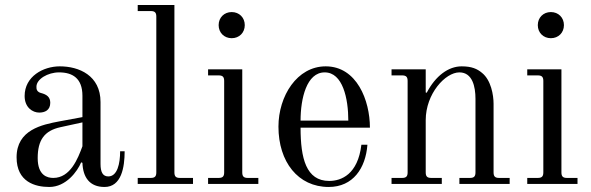

<svg xmlns="http://www.w3.org/2000/svg" viewBox="-20 -732 2350 764"><path d="M130 -103C130 -174 156 -212 221 -226L308 -245V-150C290 -101 260 -24 192 -24C169 -24 130 -33 130 -103ZM46 -106C46 -8 120 12 176 12C243 12 288 -50 303 -86L308 -84C310 -26 337 12 396 12C463 12 476 -66 476 -130H458C458 -81 447 -30 411 -30C389 -30 380 -47 380 -80V-326C380 -432 294 -468 218 -468C152 -468 78 -428 78 -350C78 -304 110 -284 136 -284C158 -284 180 -293 180 -323C180 -346 166 -356 143 -362C137 -363 130 -368 128 -372C125 -377 125 -381 125 -387C125 -417 170 -444 215 -444C268 -444 308 -421 308 -351V-266L216 -249C148 -236 46 -216 46 -106Z M528 0H748V-24H696C680 -24 674 -30 674 -46V-712H528V-688H580C596 -688 602 -682 602 -666V-46C602 -30 596 -24 580 -24H528Z M850 -632C850 -602 872 -580 902 -580C932 -580 954 -602 954 -632C954 -662 932 -684 902 -684C872 -684 850 -662 850 -632ZM808 0H1008V-24H966C950 -24 944 -30 944 -46V-456H808V-432H850C866 -432 872 -426 872 -410V-46C872 -30 866 -24 850 -24H808Z M1176 -252C1176 -340 1200 -444 1272 -444C1344 -444 1366 -340 1366 -252ZM1088 -228C1088 -88 1166 12 1288 12C1385 12 1435 -63 1442 -156H1418C1404 -38 1338 -12 1290 -12C1198 -12 1176 -102 1176 -224H1452C1452 -332 1400 -468 1276 -468C1162 -468 1088 -350 1088 -228Z M1538 0H1738V-24H1696C1680 -24 1674 -30 1674 -46V-254C1674 -359 1752 -444 1808 -444C1860 -444 1872 -387 1872 -339V-46C1872 -30 1866 -24 1850 -24H1808V0H2008V-24H1966C1950 -24 1944 -30 1944 -46V-319C1944 -354 1934 -413 1898 -442C1879 -458 1857 -468 1817 -468C1764 -468 1713 -430 1678 -363L1674 -364V-456H1538V-432H1580C1596 -432 1602 -426 1602 -410V-46C1602 -30 1596 -24 1580 -24H1538Z M2120 -632C2120 -602 2142 -580 2172 -580C2202 -580 2224 -602 2224 -632C2224 -662 2202 -684 2172 -684C2142 -684 2120 -662 2120 -632ZM2078 0H2278V-24H2236C2220 -24 2214 -30 2214 -46V-456H2078V-432H2120C2136 -432 2142 -426 2142 -410V-46C2142 -30 2136 -24 2120 -24H2078Z"/></svg>

Font: Old Standard
Style: Regular
Weight: 400
Designer: Alexey Kryukov <alexios@thessalonica.org.ru>
Version: Version 2.0